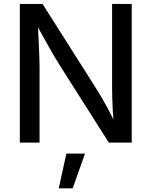

<svg xmlns="http://www.w3.org/2000/svg" viewBox="-20 -748 795 1007"><path d="M84 0V-727.5H203.1L487.8 -278.3Q500.5 -258.8 517.3 -229.5Q534.2 -200.2 553.5 -163.8Q572.8 -127.4 591.3 -85.4H577.6Q573.7 -127 571.5 -166.5Q569.3 -206.1 568.6 -240Q567.9 -273.9 567.9 -297.4V-727.5H670.9V0H550.8L296.4 -400.9Q277.3 -431.2 258.8 -462.4Q240.2 -493.7 217.3 -535.6Q194.3 -577.6 160.6 -638.7H177.7Q180.7 -585 182.6 -538.6Q184.6 -492.2 186 -457Q187.5 -421.9 187.5 -401.4V0ZM288.1 239.7 328.1 57.6H425.8L361.3 239.7Z"/></svg>

Font: Inter Cardless
Style: Regular
Weight: 400
Designer: Rasmus Andersson
Foundry: rsms
Version: Version 4.001;git-9221beed3